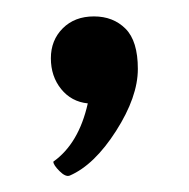

<svg xmlns="http://www.w3.org/2000/svg" viewBox="-20 -110 230 234"><path d="M65 104Q60 106 52.5 98.5Q45 91 45 87Q76 65 87 16Q67 14 54.5 -1.5Q42 -17 42 -39Q42 -61 56.5 -75.5Q71 -90 94.5 -90Q118 -90 133 -75Q148 -60 148 -26Q148 8 121.5 49.5Q95 91 65 104Z"/></svg>

Font: Karma
Style: Regular
Weight: 400
Designer: Joana Correia
Foundry: Indian Type Foundry
Version: Version 1.202;PS 1.0;hotconv 1.0.78;makeotf.lib2.5.61930; tt